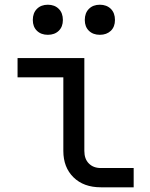

<svg xmlns="http://www.w3.org/2000/svg" viewBox="-20 -797 639 817"><path d="M404.8 -648.9Q376 -648.9 358.4 -666Q340.8 -683.1 340.8 -711.9Q340.8 -741.7 358.4 -759.3Q376 -776.9 404.8 -776.9Q433.6 -776.9 451.7 -759.3Q469.2 -741.7 469.2 -711.9Q469.2 -683.1 451.7 -666Q433.6 -648.9 404.8 -648.9ZM183.6 -648.9Q154.8 -648.9 137.2 -666Q119.6 -683.1 119.6 -711.9Q119.6 -741.7 137.2 -759.3Q154.8 -776.9 183.6 -776.9Q212.4 -776.9 230 -759.3Q247.6 -741.7 247.6 -711.9Q247.6 -683.1 230 -666Q212.4 -648.9 183.6 -648.9ZM409.2 0Q335.9 0 292.7 -42.5Q249.5 -85 249.5 -154.8V-467.8H54.7V-549.8H338.9V-154.8Q338.9 -120.6 357.9 -101.6Q377 -82 409.2 -82H548.8V0Z"/></svg>

Font: UDEV Gothic 35
Style: Regular
Weight: 400
Version: v2.1.0; ttfautohint (v1.8.4.7-5d5b-dirty) -l 6 -r 45 -G 200 